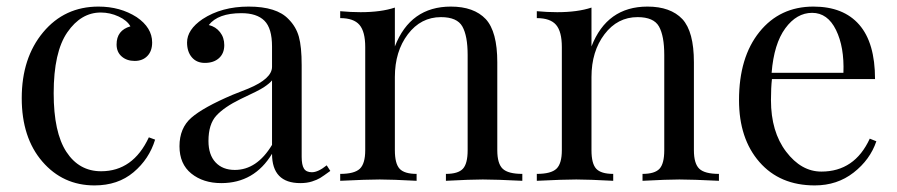

<svg xmlns="http://www.w3.org/2000/svg" viewBox="-20 -549 2724 583"><path d="M267 14Q171 14 108.5 -58.5Q46 -131 46 -251Q46 -373 111 -451Q176 -529 279 -529Q345 -529 395 -497Q442 -465 442 -420Q442 -394 427.5 -379Q413 -364 389 -364Q365 -364 349.5 -377.5Q334 -391 334 -414Q334 -457 376 -469Q366 -487 340 -499Q314 -511 286 -511Q226 -511 184.5 -451Q143 -391 143 -266Q143 -147 181.5 -88Q220 -29 287 -29Q384 -29 432 -132L451 -125Q433 -66 385.5 -26Q338 14 267 14Z M713 -509Q642 -509 614 -473Q635 -468 648 -451.5Q661 -435 661 -412Q661 -387 645 -372.5Q629 -358 602 -358Q577 -358 562.5 -375Q548 -392 548 -420Q548 -459 595 -491Q653 -529 735 -529Q820 -529 856 -491Q879 -468 887.5 -437.5Q896 -407 896 -351V-73Q896 -48 903 -37Q910 -26 927 -26Q946 -26 972 -47L983 -30Q961 -14 952 -8.5Q943 -3 927.5 2Q912 7 892 7Q806 7 806 -82Q752 7 652 7Q597 7 561 -22Q525 -51 525 -105Q525 -160 561 -191.5Q597 -223 686 -261L734 -280Q806 -310 806 -346V-408Q806 -463 783 -486Q760 -509 713 -509ZM710 -248Q661 -224 637 -198Q613 -172 613 -121Q613 -79 634.5 -56Q656 -33 693 -33Q760 -33 806 -109V-305Q799 -296 781 -284Q766 -274 710 -248Z M1349 -529Q1419 -529 1455 -491Q1490 -453 1490 -360V-93Q1490 -52 1506.5 -36.5Q1523 -21 1566 -21V0Q1485 -4 1446 -4Q1409 -4 1334 0V-21Q1371 -21 1385.5 -36.5Q1400 -52 1400 -93V-382Q1400 -440 1384 -468.5Q1368 -497 1319 -497Q1258 -497 1218.5 -445Q1179 -393 1179 -315V-93Q1179 -52 1193.5 -36.5Q1208 -21 1245 -21V0Q1170 -4 1133 -4Q1094 -4 1013 0V-21Q1056 -21 1072.5 -36.5Q1089 -52 1089 -93V-406Q1089 -453 1071.5 -473.5Q1054 -494 1013 -494V-515Q1045 -512 1075 -512Q1137 -512 1179 -526V-408Q1226 -529 1349 -529Z M1946 -529Q2016 -529 2052 -491Q2087 -453 2087 -360V-93Q2087 -52 2103.5 -36.5Q2120 -21 2163 -21V0Q2082 -4 2043 -4Q2006 -4 1931 0V-21Q1968 -21 1982.5 -36.5Q1997 -52 1997 -93V-382Q1997 -440 1981 -468.5Q1965 -497 1916 -497Q1855 -497 1815.5 -445Q1776 -393 1776 -315V-93Q1776 -52 1790.5 -36.5Q1805 -21 1842 -21V0Q1767 -4 1730 -4Q1691 -4 1610 0V-21Q1653 -21 1669.5 -36.5Q1686 -52 1686 -93V-406Q1686 -453 1668.5 -473.5Q1651 -494 1610 -494V-515Q1642 -512 1672 -512Q1734 -512 1776 -526V-408Q1823 -529 1946 -529Z M2454 14Q2348 14 2286 -57Q2224 -128 2224 -245Q2224 -375 2286 -452Q2348 -529 2450 -529Q2541 -529 2589 -474Q2637 -419 2637 -309H2324Q2321 -283 2321 -245Q2321 -149 2367 -88.5Q2413 -28 2474 -28Q2575 -28 2621 -128L2641 -120Q2622 -64 2572 -25Q2522 14 2454 14ZM2323 -328H2541Q2544 -406 2518.5 -458Q2493 -510 2446 -510Q2399 -510 2364.5 -463Q2330 -416 2323 -328Z"/></svg>

Font: Playfair Display
Style: Regular
Weight: 400
Designer: Claus Eggers S?rensen
Foundry: Claus Eggers S?rensen
Version: Version 1.003